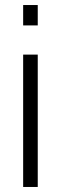

<svg xmlns="http://www.w3.org/2000/svg" viewBox="-20 -743 242 763"><path d="M72 -642H130V-723H72ZM72 0H130V-526H72Z"/></svg>

Font: Archivo ExtraLight
Style: Regular
Weight: 200
Designer: Hector Gatti
Foundry: Omnibus-Type
Version: Version 2.001